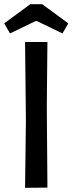

<svg xmlns="http://www.w3.org/2000/svg" viewBox="-22 -898 347 919"><path d="M26 -738 -2 -786 123 -878H180L305 -786L277 -738L155 -797H148ZM98 1 102 -320 98 -697H205L202 -389L205 0Z"/></svg>

Font: Ruda SemiBold
Style: Regular
Weight: 600
Designer: Mariela Monsalve and Angelina Sanchez
Foundry: Mariela Monsalve and Angelina Sanchez
Version: Version 2.001